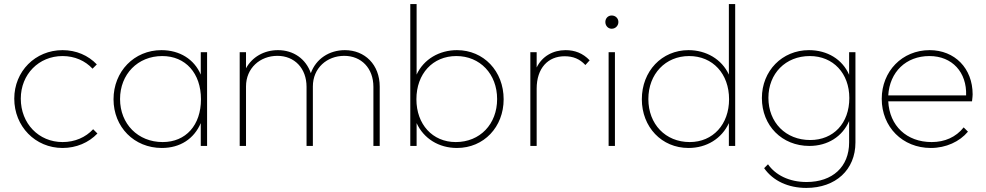

<svg xmlns="http://www.w3.org/2000/svg" viewBox="-20 -716 4838 942"><path d="M287 10C354 10 415 -16 458 -61L437 -82C400 -42 347 -19 287 -19C170 -19 82 -110 82 -232C82 -351 170 -441 287 -441C346 -441 398 -418 434 -379L455 -400C413 -444 354 -470 287 -470C153 -470 50 -366 50 -232C50 -96 153 10 287 10Z M774 10C864 10 932 -35 965 -112V0H996V-460H965V-350C933 -425 862 -470 772 -470C638 -470 537 -365 537 -229C537 -93 638 10 774 10ZM569 -230C569 -352 656 -441 776 -441C890 -441 966 -357 966 -229C966 -102 892 -19 778 -19C657 -19 569 -108 569 -230Z M1156 0H1187V-292C1187 -382 1256 -442 1341 -442C1425 -442 1484 -381 1484 -290V0H1515V-292C1515 -382 1584 -442 1669 -442C1753 -442 1812 -381 1812 -290V0H1843V-291C1843 -399 1770 -470 1672 -470C1595 -470 1530 -427 1505 -357C1481 -427 1420 -470 1344 -470C1275 -470 1217 -436 1187 -381V-460H1156Z M2222 10C2354 10 2451 -93 2451 -229C2451 -367 2353 -470 2222 -470C2136 -470 2059 -426 2024 -350V-696H1993V0H2024V-112C2059 -36 2133 10 2222 10ZM2023 -229C2023 -354 2103 -441 2219 -441C2335 -441 2419 -353 2419 -230C2419 -107 2335 -19 2216 -19C2102 -19 2023 -106 2023 -229Z M2582 0H2613V-281C2613 -382 2669 -440 2750 -440C2792 -440 2824 -427 2852 -397L2873 -420C2840 -455 2800 -470 2755 -470C2693 -470 2640 -440 2613 -385V-460H2582Z M2966 0H2997V-460H2966ZM2950 -608C2950 -590 2963 -575 2981 -575C3000 -575 3014 -590 3014 -608C3014 -626 3000 -640 2981 -640C2963 -640 2950 -626 2950 -608Z M3358 10C3447 10 3521 -36 3556 -112V0H3587V-696H3556V-350C3521 -426 3444 -470 3358 -470C3227 -470 3129 -367 3129 -229C3129 -93 3226 10 3358 10ZM3161 -230C3161 -353 3245 -441 3361 -441C3477 -441 3557 -354 3557 -229C3557 -106 3478 -19 3364 -19C3245 -19 3161 -107 3161 -230Z M3936 206C4080 206 4177 117 4177 -17V-460H4146V-349C4113 -425 4039 -470 3949 -470C3817 -470 3718 -368 3718 -235C3718 -99 3817 0 3951 0C4041 0 4113 -46 4146 -122V-17C4146 102 4065 177 3937 177C3851 177 3784 142 3748 90L3729 109C3773 172 3848 206 3936 206ZM3750 -236C3750 -355 3834 -441 3953 -441C4068 -441 4147 -356 4147 -235C4147 -111 4069 -29 3955 -29C3835 -29 3750 -115 3750 -236Z M4547 10C4621 10 4688 -21 4729 -70L4708 -91C4670 -43 4615 -19 4551 -19C4428 -19 4344 -99 4338 -219H4749C4751 -236 4752 -248 4752 -253C4752 -381 4664 -470 4541 -470C4406 -470 4306 -366 4306 -231C4306 -93 4408 10 4547 10ZM4338 -248C4345 -363 4425 -441 4540 -441C4652 -441 4724 -361 4720 -248Z"/></svg>

Font: MV Cash Thin
Style: Regular
Weight: 100
Designer: Rodrigo Fuenzalida
Foundry: fragTYPE
Version: Version 1.100;Glyphs 3.1.2 (3151)